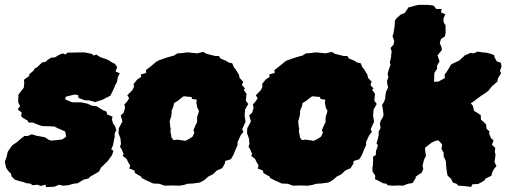

<svg xmlns="http://www.w3.org/2000/svg" viewBox="-47 -742 2099 792"><path d="M14 -1 1 -14 -2 -26 -14 -38 -22 -51 -27 -75 -20 -94 -15 -116 3 -142 26 -158 38 -169 54 -181H67L84 -188L104 -182L138 -176L153 -166L163 -162L186 -164L210 -167L226 -178L222 -199L208 -206L191 -213L178 -220L160 -221L127 -222L109 -228L87 -237L72 -236L66 -245L44 -258L40 -265L43 -277L26 -291L36 -304L28 -320L29 -352L51 -380L53 -399L52 -413L74 -429L73 -435L92 -451L95 -458L109 -467L127 -485L139 -486L150 -495L163 -504L179 -505L197 -516L212 -522L222 -517L232 -525H248L301 -526L331 -520L340 -513L350 -517L367 -506L397 -496L419 -482L427 -479L436 -466L430 -447L447 -440L439 -424L436 -405L428 -390L421 -373L408 -347L388 -337L377 -331L346 -321L320 -328H304L277 -338L275 -350L260 -352L224 -343L222 -332L243 -323L251 -320H287L315 -314L331 -306L351 -304L379 -287L392 -282L395 -270L417 -261L415 -249L419 -233L427 -223L433 -205L426 -192V-178L419 -143L412 -126L421 -120L415 -102L396 -76L370 -51L361 -34L349 -27L326 -14L318 -6L298 -1L273 14L255 16L235 22L213 24L196 20L178 28L143 30L141 20L121 25L107 20L88 22L77 15L63 14L44 7L43 8Z M636 24 629 23 610 16 585 15 568 7 558 3 537 -8 536 -13 510 -28 507 -39 486 -47 490 -59 481 -74 475 -87 459 -99 463 -107 455 -126 448 -137 452 -148 450 -170 442 -193 443 -213 458 -241 451 -266 463 -277 469 -297 466 -311 477 -323 486 -337 478 -349 499 -370 506 -385 504 -395 518 -413 535 -425 534 -435 556 -441 555 -453 572 -466 600 -489 608 -493 633 -502 666 -512 668 -511 685 -522 705 -523 725 -526 767 -522 791 -528 805 -520 841 -511H856L862 -501L884 -492L896 -484L911 -481L918 -464L925 -456L939 -433L941 -421L956 -405L951 -391L964 -377L958 -372L970 -355L967 -327L977 -313L964 -290L962 -265L966 -240L952 -209L957 -198L946 -184L933 -156V-143L925 -126L916 -103L905 -85L882 -78L880 -66L869 -48L848 -39L831 -23L811 -13L804 -6L791 4L777 11L748 15L728 16L711 21L692 24L658 23ZM717 -161 731 -168 747 -178 752 -188 755 -195 751 -205 755 -215 757 -219 761 -229 766 -237V-254L767 -262L770 -271L774 -284L767 -298L766 -304L763 -317L764 -326L765 -331L756 -332L745 -334L743 -342L730 -343L720 -344L711 -345L697 -335L689 -328L681 -323L671 -317L670 -310L668 -302L664 -293L661 -286V-276L660 -267L657 -255L653 -242L654 -233L655 -221L657 -211L656 -198L659 -186L660 -176L664 -170L669 -164L683 -166L691 -165L706 -163Z M1166 24 1159 23 1140 16 1115 15 1098 7 1088 3 1067 -8 1066 -13 1040 -28 1037 -39 1016 -47 1020 -59 1011 -74 1005 -87 989 -99 993 -107 985 -126 978 -137 982 -148 980 -170 972 -193 973 -213 988 -241 981 -266 993 -277 999 -297 996 -311 1007 -323 1016 -337 1008 -349 1029 -370 1036 -385 1034 -395 1048 -413 1065 -425 1064 -435 1086 -441 1085 -453 1102 -466 1130 -489 1138 -493 1163 -502 1196 -512 1198 -511 1215 -522 1235 -523 1255 -526 1297 -522 1321 -528 1335 -520 1371 -511H1386L1392 -501L1414 -492L1426 -484L1441 -481L1448 -464L1455 -456L1469 -433L1471 -421L1486 -405L1481 -391L1494 -377L1488 -372L1500 -355L1497 -327L1507 -313L1494 -290L1492 -265L1496 -240L1482 -209L1487 -198L1476 -184L1463 -156V-143L1455 -126L1446 -103L1435 -85L1412 -78L1410 -66L1399 -48L1378 -39L1361 -23L1341 -13L1334 -6L1321 4L1307 11L1278 15L1258 16L1241 21L1222 24L1188 23ZM1247 -161 1261 -168 1277 -178 1282 -188 1285 -195 1281 -205 1285 -215 1287 -219 1291 -229 1296 -237V-254L1297 -262L1300 -271L1304 -284L1297 -298L1296 -304L1293 -317L1294 -326L1295 -331L1286 -332L1275 -334L1273 -342L1260 -343L1250 -344L1241 -345L1227 -335L1219 -328L1211 -323L1201 -317L1200 -310L1198 -302L1194 -293L1191 -286V-276L1190 -267L1187 -255L1183 -242L1184 -233L1185 -221L1187 -211L1186 -198L1189 -186L1190 -176L1194 -170L1199 -164L1213 -166L1221 -165L1236 -163Z M1572 24 1551 22 1548 16 1533 14 1515 4 1500 -3 1501 -17 1490 -34 1489 -49 1491 -60 1492 -79V-96L1503 -102L1504 -119L1512 -142L1506 -151L1511 -166L1515 -185V-199L1523 -214L1520 -231L1523 -243L1533 -260L1535 -269L1532 -293L1529 -309L1537 -322L1542 -335L1543 -351L1546 -365L1554 -381L1550 -399V-411L1555 -423L1552 -437L1557 -456L1564 -475L1561 -486L1566 -504L1567 -521L1569 -528L1564 -544L1577 -559L1579 -574L1572 -593L1576 -604L1581 -636L1582 -657L1589 -667L1606 -682L1622 -688L1632 -702L1637 -711L1666 -719L1681 -722H1716L1735 -720L1743 -718L1752 -705H1775L1772 -691L1790 -683L1782 -665L1783 -650L1791 -637V-606L1788 -592L1772 -581L1767 -564L1774 -548L1776 -536L1758 -514L1761 -504L1766 -489L1756 -471V-458L1745 -442L1744 -429V-416L1743 -405H1761L1777 -414L1788 -420L1787 -435L1794 -443L1805 -461L1813 -475L1821 -480L1847 -492L1858 -502L1871 -514L1885 -520L1894 -524L1907 -522L1923 -529L1944 -526L1963 -524L1980 -519L1991 -515L1993 -506L2002 -489L2019 -483L2022 -467L2015 -450L2020 -440L2007 -419L2005 -406L1993 -395L1983 -387L1967 -367L1956 -359L1941 -349L1931 -342L1920 -334L1909 -325L1895 -316L1904 -305L1908 -285L1918 -279L1930 -271L1936 -268L1937 -248L1946 -241L1958 -229L1960 -211L1973 -199L1970 -192L1978 -173L1989 -162L1982 -145L1996 -132L1994 -116L1997 -105L1995 -88L1993 -73L2001 -57L1990 -44L1983 -30L1980 -17L1955 -5L1952 2L1937 11L1925 17L1902 18L1896 29L1865 25L1844 24L1836 16L1821 11L1814 -4L1802 -15L1799 -18L1795 -41L1794 -52L1792 -78L1783 -97V-112L1774 -128L1777 -146L1770 -154L1762 -163L1749 -161L1734 -154L1725 -147L1717 -141L1706 -132L1707 -121L1710 -99L1702 -83L1696 -58L1699 -45L1692 -29L1679 -21L1668 -13L1667 -6L1655 13L1636 16L1615 24L1599 23Z"/></svg>

Font: Winky Rough Black
Style: Italic
Weight: 900
Italic angle: -8.97852°
Designer: Simon Atzbach
Foundry: typofactur
Version: Version 1.206; ttfautohint (v1.8.4.7-5d5b)